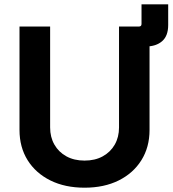

<svg xmlns="http://www.w3.org/2000/svg" viewBox="-20 -849 790 879"><path d="M525.9 -636.2V-727.5H615.7Q627.9 -727.5 627.9 -739.3V-829.1H750V-734.4Q750 -684.6 722.2 -660.4Q694.3 -636.2 647.5 -636.2ZM367.2 10.3Q277.8 10.3 210.7 -22.9Q143.6 -56.2 106.4 -115.7Q69.3 -175.3 69.3 -253.9V-727.5H209.5V-265.6Q209.5 -221.2 229 -187Q248.5 -152.8 283.9 -133.3Q319.3 -113.8 367.2 -113.8Q415 -113.8 450.4 -133.3Q485.8 -152.8 505.4 -187Q524.9 -221.2 524.9 -265.6V-727.5H664.6V-253.9Q664.6 -175.3 627.4 -115.7Q590.3 -56.2 523.4 -22.9Q456.5 10.3 367.2 10.3Z"/></svg>

Font: Inter
Style: 650
Weight: 650
Designer: Rasmus Andersson
Foundry: rsms
Version: Version 4.001;git-66647c0bb